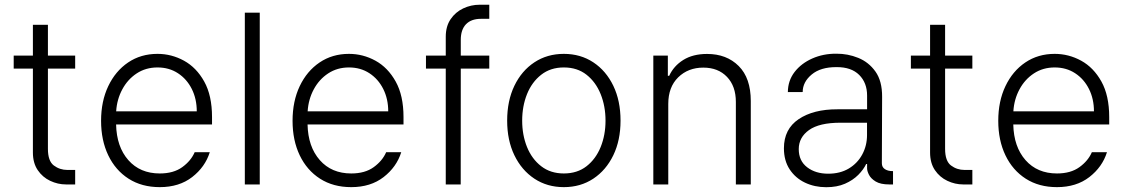

<svg xmlns="http://www.w3.org/2000/svg" viewBox="-20 -781 4772 813"><path d="M298.3 -545.5V-490.4H182.9V-150.6Q182.9 -99.1 207.9 -80.3Q233 -61.4 265.3 -61.4H298.3V0H259.6Q224.8 0 192.5 -15.3Q160.2 -30.5 139.7 -60.7Q119.3 -90.9 119.3 -135.3V-490.4H38V-545.5H119.3V-676.1H182.9V-545.5Z M656.6 11.4Q580.3 11.4 524.5 -24.3Q468.8 -60 438.4 -123.4Q408 -186.8 408 -269.5Q408 -352.3 438.4 -416.2Q468.8 -480.1 522.5 -516.5Q576.3 -552.9 647 -552.9Q706.3 -552.9 759.1 -524Q811.8 -495 844.8 -435.7Q877.8 -376.4 877.8 -285.2V-253.9H471.6Q473.7 -159.4 523.4 -103Q573.2 -46.5 656.6 -46.5Q714.8 -46.5 751.8 -73.3Q788.7 -100.1 804.3 -136.4H868.3Q848.7 -73.9 793.7 -31.2Q738.6 11.4 656.6 11.4ZM471.9 -309.7H813.2Q813.2 -362.2 792.1 -404.3Q771 -446.4 733.5 -470.9Q696 -495.4 647 -495.4Q597.3 -495.4 558.9 -470.2Q520.6 -445 497.9 -402.7Q475.1 -360.4 471.9 -309.7Z M1079.9 -727.3V0H1016.7V-727.3Z M1467.3 11.4Q1391 11.4 1335.2 -24.3Q1279.5 -60 1249.1 -123.4Q1218.8 -186.8 1218.8 -269.5Q1218.8 -352.3 1249.1 -416.2Q1279.5 -480.1 1333.3 -516.5Q1387.1 -552.9 1457.7 -552.9Q1517 -552.9 1569.8 -524Q1622.5 -495 1655.5 -435.7Q1688.6 -376.4 1688.6 -285.2V-253.9H1282.3Q1284.4 -159.4 1334.2 -103Q1383.9 -46.5 1467.3 -46.5Q1525.6 -46.5 1562.5 -73.3Q1599.4 -100.1 1615.1 -136.4H1679Q1659.4 -73.9 1604.4 -31.2Q1549.4 11.4 1467.3 11.4ZM1282.7 -309.7H1623.9Q1623.9 -362.2 1602.8 -404.3Q1581.7 -446.4 1544.2 -470.9Q1506.7 -495.4 1457.7 -495.4Q1408 -495.4 1369.7 -470.2Q1331.3 -445 1308.6 -402.7Q1285.9 -360.4 1282.7 -309.7Z M2051.8 -545.5V-490.4H1931.1L1930.8 0H1867.5V-490.4H1783.7V-545.5H1867.5V-625.4Q1867.5 -669.4 1888 -699.6Q1908.4 -729.8 1941.4 -745.4Q1974.4 -761 2011.4 -761H2051.8V-701.3H2017Q1975.1 -701.3 1953.1 -678.3Q1931.1 -655.2 1931.1 -612.2V-545.5Z M2367.5 11.4Q2296.9 11.4 2242.7 -24.5Q2188.6 -60.4 2158 -123.8Q2127.5 -187.1 2127.5 -270.2Q2127.5 -354 2158 -417.6Q2188.6 -481.2 2242.7 -517Q2296.9 -552.9 2367.5 -552.9Q2438.2 -552.9 2492.4 -517Q2546.5 -481.2 2577.1 -417.6Q2607.6 -354 2607.6 -270.2Q2607.6 -187.1 2577.1 -123.8Q2546.5 -60.4 2492.4 -24.5Q2438.2 11.4 2367.5 11.4ZM2367.5 -46.5Q2424.4 -46.5 2463.6 -77.1Q2502.8 -107.6 2523.4 -158.4Q2544 -209.2 2544 -270.2Q2544 -331.3 2523.4 -382.5Q2502.8 -433.6 2463.6 -464.5Q2424.4 -495.4 2367.5 -495.4Q2311.1 -495.4 2271.7 -464.5Q2232.2 -433.6 2211.6 -382.5Q2191.1 -331.3 2191.1 -270.2Q2191.1 -209.2 2211.6 -158.4Q2232.2 -107.6 2271.7 -77.1Q2311.1 -46.5 2367.5 -46.5Z M2809.7 -340.9V0H2746.4V-545.5H2807.9V-459.9H2813.6Q2832.7 -501.8 2873.4 -527.2Q2914.1 -552.6 2974.1 -552.6Q3056.8 -552.6 3108 -501.4Q3159.1 -450.3 3159.1 -353.3V0H3095.9V-349.4Q3095.9 -416.2 3058.4 -455.4Q3021 -494.7 2958.1 -494.7Q2893.8 -494.7 2851.7 -453.5Q2809.7 -412.3 2809.7 -340.9Z M3478.7 11.7Q3429.3 11.7 3388.7 -7.6Q3348 -27 3323.7 -63.9Q3299.4 -100.9 3299.4 -153.1Q3299.4 -234.4 3361.9 -276.5Q3424.4 -318.5 3525.9 -318.2H3651.6V-376.4Q3651.6 -430.4 3618.1 -463.8Q3584.5 -497.2 3522.4 -496.8Q3454.9 -497.2 3416.9 -465.4Q3378.9 -433.6 3378.9 -391.3L3316.1 -391Q3316.4 -439.6 3344.6 -476.2Q3372.9 -512.8 3419.6 -533.4Q3466.3 -554 3521.3 -553.6Q3569.6 -554 3614 -536Q3658.4 -518.1 3687 -478Q3715.6 -437.9 3715.2 -370.7L3714.1 -89.8Q3714.1 -73.2 3726.9 -64.8Q3739.7 -56.5 3759.2 -56.5H3761.4V0H3745.4Q3708.5 0 3688 -12.4Q3667.6 -24.9 3659.6 -40.8Q3651.6 -56.8 3651.6 -67.8V-86.6H3647.7Q3636.7 -63.2 3614.2 -40.5Q3591.6 -17.8 3557.9 -3Q3524.1 11.7 3478.7 11.7ZM3486.9 -45.5Q3537.6 -45.5 3574.4 -67.6Q3611.2 -89.8 3631.2 -127.1Q3651.3 -164.4 3651.3 -209.2V-261.4H3539.1Q3449.2 -261.4 3405.7 -230.3Q3362.2 -199.2 3362.2 -149.5Q3362.2 -100.1 3397.7 -72.8Q3433.2 -45.5 3486.9 -45.5Z M4097.3 -545.5V-490.4H3981.9V-150.6Q3981.9 -99.1 4006.9 -80.3Q4032 -61.4 4064.3 -61.4H4097.3V0H4058.6Q4023.8 0 3991.5 -15.3Q3959.2 -30.5 3938.7 -60.7Q3918.3 -90.9 3918.3 -135.3V-490.4H3837V-545.5H3918.3V-676.1H3981.9V-545.5Z M4455.6 11.4Q4379.3 11.4 4323.5 -24.3Q4267.8 -60 4237.4 -123.4Q4207 -186.8 4207 -269.5Q4207 -352.3 4237.4 -416.2Q4267.8 -480.1 4321.6 -516.5Q4375.4 -552.9 4446 -552.9Q4505.3 -552.9 4558.1 -524Q4610.8 -495 4643.8 -435.7Q4676.8 -376.4 4676.8 -285.2V-253.9H4270.6Q4272.7 -159.4 4322.4 -103Q4372.2 -46.5 4455.6 -46.5Q4513.8 -46.5 4550.8 -73.3Q4587.7 -100.1 4603.3 -136.4H4667.3Q4647.7 -73.9 4592.7 -31.2Q4537.6 11.4 4455.6 11.4ZM4271 -309.7H4612.2Q4612.2 -362.2 4591.1 -404.3Q4570 -446.4 4532.5 -470.9Q4495 -495.4 4446 -495.4Q4396.3 -495.4 4358 -470.2Q4319.6 -445 4296.9 -402.7Q4274.1 -360.4 4271 -309.7Z"/></svg>

Font: Inter Zeller Light
Style: Regular
Weight: 300
Designer: Rasmus Andersson; Joe Bland
Foundry: zeller
Version: Version 3.015;git-dec3a8cb1